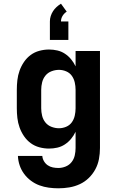

<svg xmlns="http://www.w3.org/2000/svg" viewBox="-20 -796 640 1039"><path d="M296 223Q270 223 244 219.5Q218 216 193.5 207Q169 198 147.5 182Q126 166 110.5 145Q95 124 86.5 99Q78 74 77 48H209Q210 63 218 76.5Q226 90 238.5 98.5Q251 107 266 110Q281 113 296 113Q316 113 335.5 105Q355 97 367.5 81Q380 65 384.5 45Q389 25 389 5V-83Q379 -62 364.5 -44.5Q350 -27 331 -14.5Q312 -2 290 3Q268 8 245 8Q219 8 193 1Q167 -6 146 -21.5Q125 -37 110 -59Q95 -81 86 -106Q77 -131 74 -157.5Q71 -184 71 -210V-310Q71 -336 74 -362.5Q77 -389 86 -414Q95 -439 110 -461Q125 -483 146 -498.5Q167 -514 193 -521Q219 -528 245 -528Q268 -528 290 -523Q312 -518 331 -505.5Q350 -493 364.5 -475.5Q379 -458 389 -437V-520H521V5Q521 35 515.5 64.5Q510 94 496 120Q482 146 460.5 167Q439 188 412 200.5Q385 213 355.5 218Q326 223 296 223ZM299 -102Q319 -102 338 -110Q357 -118 368.5 -134Q380 -150 384.5 -170Q389 -190 389 -210V-310Q389 -330 384.5 -350Q380 -370 368.5 -386Q357 -402 338 -410Q319 -418 299 -418Q279 -418 259 -410.5Q239 -403 226 -387Q213 -371 208 -350.5Q203 -330 203 -310V-210Q203 -190 208 -169.5Q213 -149 226 -133Q239 -117 259 -109.5Q279 -102 299 -102ZM250 -580V-680Q250 -695 254.5 -709Q259 -723 267 -735.5Q275 -748 286 -758Q297 -768 310 -776L341 -733Q327 -724 318.5 -710Q310 -696 310 -680H350V-580Z"/></svg>

Font: Iosevka SS04 XBd Ex
Style: Regular
Weight: 800
Width: 7
Monospace: yes
Designer: Belleve Invis
Foundry: Belleve Invis
Version: Version 19.0.0; ttfautohint (v1.8.4)